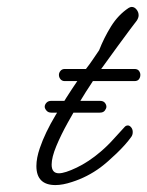

<svg xmlns="http://www.w3.org/2000/svg" viewBox="-20 -524 425 554"><path d="M140 10Q85 10 85 -45Q85 -68 95 -97Q110 -141 140.5 -192Q171 -243 203 -290H167Q159 -290 154.5 -295.5Q150 -301 150 -308Q150 -314 154.5 -319.5Q159 -325 167 -325H228Q239 -339 248 -352.5Q257 -366 266 -379Q280 -415 300.5 -448Q321 -481 351 -501Q356 -504 360 -504Q368 -504 374 -496.5Q380 -489 380 -480Q380 -473 375 -465Q372 -461 356 -440Q340 -419 318 -388.5Q296 -358 272 -325H368Q377 -325 381 -319.5Q385 -314 385 -308Q385 -301 381 -295.5Q377 -290 368 -290H248L239 -276Q230 -263 212.5 -234Q195 -205 175.5 -170Q156 -135 142.5 -102.5Q129 -70 129 -49Q129 -24 150 -24Q167 -24 201.5 -40.5Q236 -57 270 -86Q290 -103 307 -122Q324 -141 339 -157Q343 -162 349 -162Q354 -162 358.5 -156.5Q363 -151 363 -143Q363 -134 358 -128Q343 -107 316.5 -81.5Q290 -56 270 -41Q232 -13 188 1Q161 10 140 10ZM128 -199Q119 -199 114 -205Q109 -211 109 -216Q109 -222 114 -227.5Q119 -233 128 -233H268Q278 -233 282.5 -227.5Q287 -222 287 -216Q287 -211 282.5 -205Q278 -199 268 -199Z"/></svg>

Font: Meow Script
Style: Regular
Weight: 400
Designer: Robert E. Leuschke
Foundry: Robert E. Leuschke
Version: Version 1.010; ttfautohint (v1.8.3)